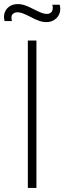

<svg xmlns="http://www.w3.org/2000/svg" viewBox="-56 -918 315 938"><path d="M170.5 -810C186 -810 199.5 -814 211 -822C233.5 -837.5 238.5 -859.5 238.5 -875C238.5 -881.5 237.5 -888 235.5 -895H199.5C201 -889.5 202 -884.5 202 -880C202 -868 196.5 -850 172.5 -850C156 -850 141 -857 111.5 -871.5C77.5 -889 56 -898 30.5 -898C15.5 -898 2.5 -894.5 -9 -887C-31.5 -872 -36.5 -850 -36.5 -835.5C-36.5 -829 -35.5 -822 -33.5 -815H2.5C1 -820 0 -825 0 -830C0 -831.5 0 -834.5 0.5 -838.5C1 -846.5 11.5 -858 29.5 -858C46 -858 61.5 -851 91 -836.5C123.5 -819 146 -810 170.5 -810ZM122 0V-720H80V0Z"/></svg>

Font: Vela Sans ExtLt
Style: Regular
Weight: 200
Designer: Principal design: Mikhail Sharanda - project Manrope.
Design modification: Ravid Balaliev
Foundry: Mikhail Sharanda
Version: Version 1.001